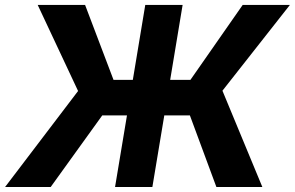

<svg xmlns="http://www.w3.org/2000/svg" viewBox="-37 -747 1178 767"><path d="M1011 0H827.4L721.6 -285.9H619.3L571.7 0H422.6L470.2 -285.9H371.4L165.5 0H-16.7L274.9 -383.5L113.6 -727.3H302.9L416.5 -427.9H493.6L543.3 -727.3H692.5L642.8 -427.9H723.7L932.5 -727.3H1121.1L851.6 -384.6Z"/></svg>

Font: Linik Sans
Style: Bold Italic
Weight: 700
Italic angle: 9°
Designer: Fonts by Rasmus Andersson / Changes by Cristiano Sobral with parts from Marc Monis
Foundry: rsms
Version: Version 3.020; ttfautohint (v1.6)